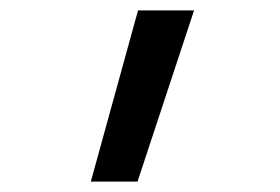

<svg xmlns="http://www.w3.org/2000/svg" viewBox="-20 -792 540 370"><path d="M155 -442 246 -772H354L245 -442Z"/></svg>

Font: Iosevka Bendy Medium
Style: Regular
Weight: 500
Monospace: yes
Designer: Belleve Invis
Foundry: Belleve Invis
Version: Version 30.1.2